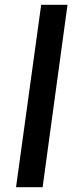

<svg xmlns="http://www.w3.org/2000/svg" viewBox="-20 -782 316 802"><path d="M158 0 262 -762H152L47 0Z"/></svg>

Font: Cheyenne Sans Medium
Style: Italic
Weight: 500
Italic angle: -8.13011°
Designer: The Public Sans project authors (U.S. Web Design System), Libre Franklin designed by Pablo Impallari and Rodrigo Fuenzal
Foundry: The Cheyenne Sans Project Authors
Version: Version 2.007